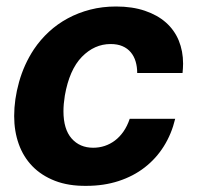

<svg xmlns="http://www.w3.org/2000/svg" viewBox="-20 -573 627 603"><path d="M251.4 10.7Q195.3 11.4 152.7 -5.1Q110.1 -21.7 81.7 -51Q53.3 -80.3 38.9 -120.6Q24.5 -160.9 24.5 -208.5Q24.5 -260.7 39.8 -315.3Q55.4 -371.1 86.6 -418.3Q106.9 -448.5 133.7 -473.2Q160.5 -497.9 193 -515.4Q225.5 -533 263.5 -542.8Q301.5 -552.6 344.5 -552.6Q395.6 -552.6 435 -539.2Q474.4 -525.9 501.1 -502.3Q527.7 -478.7 541.4 -445.7Q555 -412.6 555 -373.2Q555 -366.1 554.5 -358.8Q554 -351.6 553.3 -343.8H410.9Q410.9 -363.3 405.9 -380Q400.9 -396.7 390.6 -408.9Q380.3 -421.2 364.7 -427.9Q349.1 -434.7 327.4 -434.7Q276.6 -434.7 237.2 -394.5Q197.8 -354 183.6 -272.7Q179.3 -246.1 179.3 -223.7Q179.3 -167.3 204.9 -138.1Q230.5 -109 272.7 -109Q291.5 -109 308.8 -114.7Q326 -120.4 340.9 -131.6Q355.8 -142.8 367.7 -159.8Q379.6 -176.8 387.4 -199.9H530.2Q518.8 -152.3 494.5 -113.6Q470.2 -74.9 434.5 -47.2Q398.8 -19.5 352.5 -4.4Q306.1 10.7 251.4 10.7Z"/></svg>

Font: Linik Sans
Style: Bold Italic
Weight: 700
Italic angle: 9°
Designer: Fonts by Rasmus Andersson / Changes by Cristiano Sobral with parts from Marc Monis
Foundry: rsms
Version: Version 3.020; ttfautohint (v1.6)